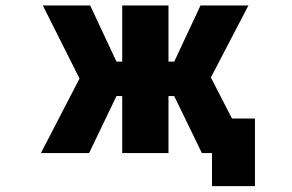

<svg xmlns="http://www.w3.org/2000/svg" viewBox="-20 -544 1040 685"><path d="M416 -524.4H581.1V-324.2H601.6L695.3 -524.4H866.2L732.4 -267.6L807.6 -121.1H889.6V120.1H736.3V2H700.2L601.6 -201.2H581.1V2H416V-201.2H395.5L297.9 2H126L263.7 -263.7L132.8 -524.4H301.8L395.5 -324.2H416Z"/></svg>

Font: Gen Shin Gothic Monospace Heavy
Style: Bold
Weight: 800
Designer: [Source Han Sans]
Ryoko NISHIZUKA  (kana & ideographs); Paul D. Hunt (Latin, Greek & Cyrillic); Wenlong ZHANG  (bopomofo
Version: Version 1.002.20150607